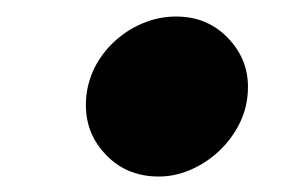

<svg xmlns="http://www.w3.org/2000/svg" viewBox="-20 -573 352 237"><path d="M86.6 -454.5Q88.8 -475.1 98.7 -493.1Q108.7 -511 123.8 -524.1Q138.8 -537.3 157.8 -544.9Q176.8 -552.6 197.4 -552.6Q237.6 -552.6 263.5 -523.8Q289.8 -495 285.5 -454.5Q283.4 -433.9 273.1 -415.7Q262.8 -397.4 247.7 -384.1Q232.6 -370.7 214 -362.9Q195.3 -355.1 176.1 -355.1Q134.6 -355.1 108.7 -384.2Q82.4 -413 86.6 -454.5Z"/></svg>

Font: Inter P Black
Style: Italic
Weight: 900
Italic angle: -9.40001°
Designer: Rasmus Andersson
Foundry: rsms
Version: Version 3.018;git-588b23468